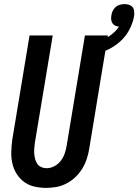

<svg xmlns="http://www.w3.org/2000/svg" viewBox="-20 -908 674 936"><path d="M205 8Q176 8 147.5 1.5Q119 -5 97 -21.5Q75 -38 60.5 -61.5Q46 -85 40 -112.5Q34 -140 35 -169Q36 -198 40 -228L124 -735H237L150 -212Q148 -198 147 -184.5Q146 -171 147 -158Q148 -145 151.5 -132Q155 -119 162 -109Q169 -99 181 -93.5Q193 -88 207 -88Q227 -88 245.5 -98Q264 -108 276.5 -124.5Q289 -141 295.5 -160Q302 -179 305 -198L394 -735H506L415 -183Q411 -158 403 -133.5Q395 -109 381 -86Q367 -63 347.5 -44.5Q328 -26 304 -13.5Q280 -1 254.5 3.5Q229 8 205 8ZM434 -639 418 -693Q438 -698 458 -704.5Q478 -711 496.5 -721.5Q515 -732 531.5 -746Q548 -760 560 -778Q550 -779 541.5 -783Q533 -787 528 -795Q523 -803 522 -813Q521 -823 523 -832Q524 -844 529.5 -855Q535 -866 544 -874Q553 -882 565 -885Q577 -888 588 -888Q599 -888 609.5 -884.5Q620 -881 626.5 -873Q633 -865 634 -853.5Q635 -842 634 -831Q628 -796 610.5 -763Q593 -730 565 -705Q537 -680 503 -664.5Q469 -649 434 -639Z"/></svg>

Font: Iosevka Curly Oblique
Style: Bold
Weight: 700
Italic angle: -9°
Monospace: yes
Designer: Belleve Invis
Foundry: Belleve Invis
Version: Version 11.1.0; ttfautohint (v1.8.3)